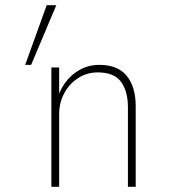

<svg xmlns="http://www.w3.org/2000/svg" viewBox="-20 -720 661 740"><path d="M208 -460H178V0H208ZM473 -308V0H503V-311Q503 -385 468.5 -427.5Q434 -470 363 -470Q316 -470 277.5 -445Q239 -420 216.5 -377.5Q194 -335 194 -280H208Q208 -324 227.5 -360.5Q247 -397 281 -419Q315 -441 357 -441Q420 -441 446.5 -404.5Q473 -368 473 -308ZM160 -700 77 -470H100L197 -700Z"/></svg>

Font: Jost ExtraLight
Style: Regular
Weight: 250
Version: Version 3.710